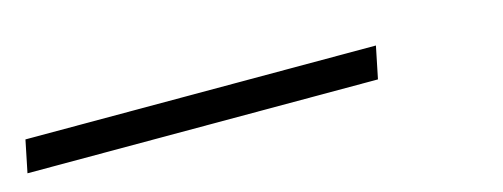

<svg xmlns="http://www.w3.org/2000/svg" viewBox="-46 -25 665 254"><g transform="rotate(-15 287.0 102.0)"><path d="M-26 124 -17 80H463L454 124Z"/></g></svg>

Font: Source Code Pro ExtraLight Light
Style: Italic
Weight: 300
Italic angle: -11°
Monospace: yes
Version: Version 1.016;hotconv 1.0.116;makeotfexe 2.5.65601